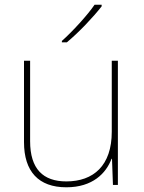

<svg xmlns="http://www.w3.org/2000/svg" viewBox="-20 -786 613 816"><path d="M412 -759V-766H382C353 -723 288 -652 243 -612V-606H264C317 -650 377 -714 412 -759ZM481 -528H455V-226C455 -82 377 -15 262 -15C163 -15 108 -68 108 -186V-528H82V-182C82 -57 144 10 262 10C374 10 431 -50 454 -111H456L460 0H481Z"/></svg>

Font: Noto Sans Arabic Thin
Style: Regular
Weight: 100
Designer: Monotype Design Team, Nadine Chahine, Nizar Qandah and Khaled Hosny
Foundry: Monotype Imaging Inc.
Version: Version 2.012